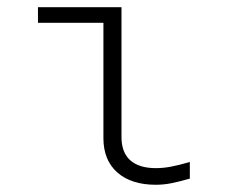

<svg xmlns="http://www.w3.org/2000/svg" viewBox="-20 -501 640 531"><path d="M411 10Q343 10 304.5 -24Q266 -58 266 -119V-438H85V-481H316V-122Q316 -79 340.5 -57.5Q365 -36 411 -36Q431 -36 452.5 -40Q474 -44 505 -53V-7Q477 1 455 5.5Q433 10 411 10Z"/></svg>

Font: Red Hat Mono VF Light
Style: Regular
Weight: 300
Monospace: yes
Designer: Pentagram, MCKL
Foundry: Pentagram, MCKL
Version: Version 1.023